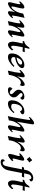

<svg xmlns="http://www.w3.org/2000/svg" viewBox="2340 -3154 1043 5763"><g transform="rotate(90 2861.5 -272.5)"><path d="M352.5 9.8Q315.4 9.8 315.4 -40Q316.9 -78.1 344.7 -206.1Q271.5 -85.9 197.5 -38.1Q123.5 9.8 80.6 9.8Q65.4 9.8 56.2 -0.7Q46.9 -11.2 46.9 -30.8Q47.9 -74.7 76.7 -180.7Q105.5 -286.6 106.9 -342.3Q106.9 -359.9 94.2 -359.9Q72.8 -359.9 33.2 -322.3L22.9 -355.5Q124.5 -482.4 196.3 -482.4Q235.4 -482.4 235.4 -430.2Q233.4 -380.4 204.1 -268.6Q174.8 -156.7 173.3 -112.3Q173.3 -93.8 187.5 -93.8Q231 -93.8 298.6 -195.8Q366.2 -297.9 389.2 -447.3L516.1 -487.8Q448.7 -194.3 446.3 -127.4Q446.3 -109.4 459 -109.4Q476.1 -109.4 506.3 -147L525.9 -120.1Q424.3 9.8 352.5 9.8Z M612.3 14.6Q677.2 -239.3 680.7 -342.3Q680.7 -362.8 668 -362.8Q645 -362.8 599.6 -319.8L591.3 -353.5Q711.9 -482.4 775.9 -482.4Q812 -482.4 812 -433.6Q809.1 -368.2 781.2 -252.9Q851.6 -371.1 928 -426.8Q1004.4 -482.4 1044.9 -482.4Q1077.6 -482.4 1077.6 -437.5Q1076.2 -397.5 1050 -283.9Q1023.9 -170.4 1022 -119.1Q1022 -99.1 1033.7 -99.1Q1050.3 -99.1 1080.6 -136.2L1101.1 -118.2Q999 9.8 929.2 9.8Q890.1 9.8 890.1 -38.1Q891.6 -91.3 916.7 -196Q941.9 -300.8 943.4 -345.7Q943.4 -362.8 930.2 -362.8Q890.6 -362.8 821.3 -252.7Q752 -142.6 742.7 -18.6Z M1322.3 9.3Q1281.7 9.3 1256.6 -28.1Q1231.4 -65.4 1231.4 -127.9Q1231.4 -218.8 1286.6 -434.1H1209.5L1218.3 -478Q1323.7 -488.3 1402.8 -626.5L1446.8 -637.7Q1423.3 -553.2 1411.6 -490.7L1544.4 -495.6L1526.4 -429.2L1399.4 -434.1Q1353 -223.6 1353 -148.9Q1353 -86.4 1384.8 -86.4Q1418 -86.4 1474.1 -151.9L1493.2 -111.3Q1405.8 9.3 1322.3 9.3Z M1686 9.8Q1584 9.8 1584 -103Q1584 -261.2 1697.8 -371.8Q1811.5 -482.4 1934.6 -482.4Q1974.1 -482.4 1999.8 -464.6Q2025.4 -446.8 2025.4 -415.5Q2025.4 -361.3 1944.1 -295.9Q1862.8 -230.5 1699.7 -203.6Q1693.8 -188.5 1693.8 -154.3Q1693.8 -86.9 1790 -86.9Q1861.3 -86.9 1958.5 -182.1L1988.3 -159.2Q1833.5 9.8 1686 9.8ZM1707 -246.6Q1807.6 -262.7 1863.3 -297.4Q1918.9 -332 1918.9 -373Q1918.9 -415.5 1866.2 -415.5Q1801.8 -415.5 1758.5 -352.8Q1715.3 -290 1707 -246.6Z M2099.6 14.6Q2128.9 -100.1 2147.7 -204.8Q2166.5 -309.6 2168 -352.1Q2168 -372.6 2155.3 -372.6Q2132.3 -372.6 2086.9 -329.6L2078.6 -363.3Q2199.2 -492.2 2263.2 -492.2Q2299.3 -492.2 2299.3 -443.4Q2296.4 -377.9 2268.6 -262.7Q2338.9 -385.7 2408 -439Q2477.1 -492.2 2517.6 -492.2Q2560.1 -492.2 2560.1 -427.7Q2560.1 -387.7 2534.2 -344.7Q2507.8 -377.4 2461.4 -377.4Q2377.9 -377.4 2308.6 -260Q2239.3 -142.6 2229.5 -18.6Z M2682.1 9.8Q2598.1 9.8 2598.1 -49.8Q2598.1 -85.4 2648.9 -127.4Q2696.3 -45.4 2755.9 -45.4Q2777.8 -45.4 2792 -58.1Q2806.2 -70.8 2806.2 -90.8Q2806.2 -125 2739.5 -184.8Q2672.9 -244.6 2672.9 -310.1Q2672.9 -379.9 2737.1 -431.2Q2801.3 -482.4 2887.2 -482.4Q2926.3 -482.4 2948 -467.3Q2969.7 -452.1 2969.7 -425.3Q2969.7 -386.7 2918.5 -358.9Q2875 -427.7 2822.3 -427.7Q2801.3 -427.7 2786.9 -415.5Q2772.5 -403.3 2772.5 -385.7Q2772.5 -353.5 2838.4 -294.4Q2904.3 -235.4 2904.3 -165.5Q2904.3 -96.7 2837.9 -43.5Q2771.5 9.8 2682.1 9.8Z M3088.4 9.8Q2990.7 9.8 2990.7 -104Q2990.7 -258.3 3094 -370.4Q3197.3 -482.4 3324.7 -482.4Q3362.8 -482.4 3387 -468Q3411.1 -453.6 3411.1 -430.7Q3411.1 -385.7 3320.3 -352.1Q3294.9 -414.1 3251.5 -414.1Q3183.6 -414.1 3139.9 -330.8Q3096.2 -247.6 3096.2 -146.5Q3096.2 -86.4 3183.6 -86.4Q3269 -86.4 3346.2 -182.6L3374 -159.2Q3237.8 9.8 3088.4 9.8Z M3464.4 14.6Q3493.7 -100.1 3536.9 -346.4Q3580.1 -592.8 3581.5 -635.3Q3581.5 -655.8 3568.8 -655.8Q3545.9 -655.8 3500.5 -612.8L3492.2 -646.5Q3612.8 -774.4 3676.8 -774.4Q3712.9 -774.4 3712.9 -726.6Q3711.4 -691.4 3633.3 -252.9Q3703.6 -371.1 3780 -426.8Q3856.4 -482.4 3897 -482.4Q3929.7 -482.4 3929.7 -437.5Q3928.2 -397.5 3902.1 -283.9Q3876 -170.4 3874 -119.1Q3874 -99.1 3885.7 -99.1Q3902.3 -99.1 3932.6 -136.2L3953.1 -118.2Q3851.1 11.2 3781.2 11.2Q3763.2 11.2 3752.7 -1.5Q3742.2 -14.2 3742.2 -38.1Q3743.7 -91.3 3768.8 -196Q3793.9 -300.8 3795.4 -345.7Q3795.4 -362.8 3782.2 -362.8Q3742.7 -362.8 3673.3 -252.7Q3604 -142.6 3594.7 -18.6Z M4061 14.6Q4090.3 -100.1 4109.1 -204.8Q4127.9 -309.6 4129.4 -352.1Q4129.4 -372.6 4116.7 -372.6Q4093.8 -372.6 4048.3 -329.6L4040 -363.3Q4160.6 -492.2 4224.6 -492.2Q4260.7 -492.2 4260.7 -443.4Q4257.8 -377.9 4230 -262.7Q4300.3 -385.7 4369.4 -439Q4438.5 -492.2 4479 -492.2Q4521.5 -492.2 4521.5 -427.7Q4521.5 -387.7 4495.6 -344.7Q4469.2 -377.4 4422.9 -377.4Q4339.4 -377.4 4270 -260Q4200.7 -142.6 4190.9 -18.6Z M4635.3 5.4Q4600.6 2.9 4600.6 -43Q4600.6 -87.4 4631.3 -185.8Q4662.1 -284.2 4665 -327.6Q4665 -344.7 4653.3 -345.7Q4628.4 -345.7 4585 -323.2L4588.4 -361.3Q4708.5 -478 4767.1 -478Q4801.8 -478 4801.8 -434.1Q4799.8 -388.2 4770.8 -290.3Q4741.7 -192.4 4738.3 -148.4Q4738.3 -128.4 4751 -127.4Q4764.2 -127.4 4798.8 -151.4L4815.4 -116.2Q4693.8 5.4 4635.3 5.4ZM4759.8 -556.2Q4744.1 -557.6 4738.8 -579.8Q4733.4 -602.1 4713.6 -611.1Q4693.8 -620.1 4693.8 -633.8Q4698.2 -651.9 4721.9 -661.4Q4745.6 -670.9 4758.8 -692.6Q4772 -714.4 4787.6 -715.8Q4803.2 -714.4 4808.8 -692.6Q4814.5 -670.9 4834 -661.6Q4853.5 -652.3 4853.5 -639.2Q4849.1 -620.6 4825.7 -611.3Q4802.2 -602.1 4788.8 -579.8Q4775.4 -557.6 4759.8 -556.2Z M4843.3 228.5Q4806.2 228.5 4783 213.4Q4759.8 198.2 4759.8 170.9Q4759.8 120.6 4819.3 103.5L4818.4 117.2Q4818.4 137.7 4829.8 152.3Q4841.3 167 4863.3 167Q4928.2 167 4950.7 107.7Q4973.1 48.3 4998.5 -78.6L5062 -410.2L4988.3 -408.2L5010.7 -472.7H5071.8L5081.5 -518.6Q5100.6 -619.1 5167.5 -683.6Q5234.4 -748 5322.8 -748Q5375.5 -748 5400.6 -728Q5425.8 -708 5425.8 -685.5Q5425.8 -655.3 5356.4 -627.9L5357.4 -640.1Q5357.4 -691.4 5312.5 -691.4Q5279.8 -691.4 5248.8 -666.7Q5217.8 -642.1 5209 -598.6L5183.1 -472.7L5308.6 -477.5L5281.2 -407.2L5173.8 -410.2L5093.8 -5.9Q5074.7 94.7 5005.4 161.6Q4936 228.5 4843.3 228.5Z M5486.3 9.3Q5445.8 9.3 5420.7 -28.1Q5395.5 -65.4 5395.5 -127.9Q5395.5 -218.8 5450.7 -434.1H5373.5L5382.3 -478Q5487.8 -488.3 5566.9 -626.5L5610.8 -637.7Q5587.4 -553.2 5575.7 -490.7L5708.5 -495.6L5690.4 -429.2L5563.5 -434.1Q5517.1 -223.6 5517.1 -148.9Q5517.1 -86.4 5548.8 -86.4Q5582 -86.4 5638.2 -151.9L5657.2 -111.3Q5569.8 9.3 5486.3 9.3Z"/></g></svg>

Font: Kelvinch
Style: Bold Italic
Weight: 700
Italic angle: -10°
Designer: Paul James Miller
Foundry: High-Logic / Made with FontCreator
Version: Version 3.30 September 23, 2016